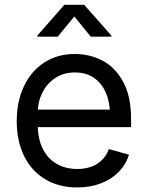

<svg xmlns="http://www.w3.org/2000/svg" viewBox="-20 -781 623 812"><path d="M50.8 -268.6Q50.8 -351.6 81.3 -416.3Q111.8 -481 167.5 -516.8Q223.1 -552.7 296.4 -552.7Q358.9 -552.7 412.6 -525.1Q466.3 -497.6 500.2 -436.3Q534.2 -375 534.2 -279.8V-243.2H110.4V-317.4H486.8L445.8 -290Q445.8 -344.7 428.7 -386.2Q411.6 -427.7 378.2 -451.2Q344.7 -474.6 296.4 -474.6Q249 -474.6 213.4 -450.9Q177.7 -427.2 158.7 -388.2Q139.6 -349.1 139.6 -304.2V-254.9Q139.6 -195.3 160.4 -152.8Q181.2 -110.4 219 -88.4Q256.8 -66.4 307.1 -66.4Q339.4 -66.4 365.7 -75.9Q392.1 -85.4 411.1 -104.2Q430.2 -123 440.4 -150.4L525.4 -127Q512.7 -85.4 482.2 -54.2Q451.7 -22.9 406.7 -5.6Q361.8 11.7 306.6 11.7Q228.5 11.7 170.7 -23.2Q112.8 -58.1 81.8 -121.6Q50.8 -185.1 50.8 -268.6ZM137.7 -626V-630.4L252.4 -760.7H335.9L451.2 -630.4V-626H363.8L294.4 -711.4L224.1 -626Z"/></svg>

Font: Raveo Variable
Style: Regular
Weight: 400
Designer: Jakub Foglar, Rasmus Andersson (Inter)
Foundry: Jakubfoglar.com
Version: Version 1.000;Glyphs 3.2.3 (3260)